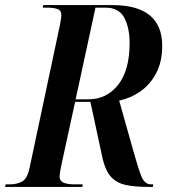

<svg xmlns="http://www.w3.org/2000/svg" viewBox="-49 -734 679 754"><path d="M-29 0 -27 -10H-11Q17 -10 37.5 -21Q58 -32 67 -74L187 -639Q192 -667 192 -674Q192 -693 177 -698.5Q162 -704 136 -704H119L121 -714H392Q588 -714 588 -554Q588 -491 564 -446Q540 -401 501.5 -374.5Q463 -348 419 -339L475 -140Q492 -79 505 -44.5Q518 -10 544 -10H553L551 0H532Q479 0 443.5 -8Q408 -16 386.5 -40Q365 -64 354 -111L306 -334H246L191 -81Q185 -52 185 -40Q185 -23 201 -16.5Q217 -10 244 -10H276L274 0ZM298 -344Q370 -344 415 -401Q460 -458 460 -565Q460 -625 439 -664.5Q418 -704 365 -704H326L248 -344Z"/></svg>

Font: Noto Serif Display Condensed SemiBold
Style: Italic
Weight: 600
Width: 3
Italic angle: -12°
Designer: Monotype Design Team
Foundry: Monotype Imaging Inc.
Version: Version 2.009